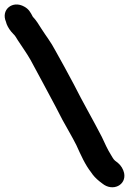

<svg xmlns="http://www.w3.org/2000/svg" viewBox="-90 -754 610 837"><path d="M356 46 343 36C328 24 316 11 307 -3C281 -36 263 -77 243 -121C224 -159 202 -195 182 -232L152 -290C116 -357 78 -429 43 -493C26 -523 6 -550 -12 -578C-19 -589 -24 -599 -32 -606C-45 -619 -55 -634 -61 -649L-64 -659C-87 -712 -35 -754 16 -725C36 -714 43 -700 53 -681C69 -664 77 -650 91 -628C110 -598 133 -569 150 -536C176 -490 206 -435 232 -386C271 -308 315 -233 354 -157C367 -129 379 -102 393 -80C399 -71 403 -61 411 -54L424 -44C438 -32 447 -17 451 0C462 53 401 83 356 46Z"/></svg>

Font: Blanket
Style: ReversedObl
Weight: 700
Foundry: Cannot Into Space Fonts
Version: Version 0.9